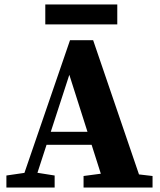

<svg xmlns="http://www.w3.org/2000/svg" viewBox="-20 -838 715 858"><path d="M8.6 0H224.2V-53.7L129.3 -68.7H111.5L8.6 -53.7V0ZM66.7 0H125.9L289.8 -503.7L450.2 0H621.1L396.2 -658.4H292.9L66.7 0ZM168.6 -190.9H477.8L455.3 -249.1H185.3L168.6 -190.9ZM353.4 0H661.7V-51.5L533.3 -66.5H466.4L353.4 -51.5V0ZM182.4 -729H504.1V-818.1H182.4V-729Z"/></svg>

Font: Source Serif Variable
Style: Regular
Weight: 389
Designer: Frank Grießhammer
Foundry: Adobe Systems Incorporated
Version: Version 3.001;hotconv 1.0.111;makeotfexe 2.5.65597